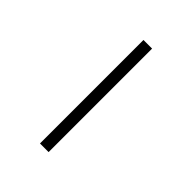

<svg xmlns="http://www.w3.org/2000/svg" viewBox="-211 -742 984 984"><g transform="rotate(45 281.0 -250.0)"><path d="M250 -625V125H312.5V-625Z"/></g></svg>

Font: ChillMoonMono
Style: Regular
Weight: 400
Designer: Warren2060
Foundry: ChillType
Version: Version 1.000;Glyphs 3.1.1 (3135)